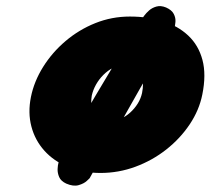

<svg xmlns="http://www.w3.org/2000/svg" viewBox="-20 -553 675 615"><path d="M302 1Q244 1 198 -18Q152 -37 122 -70.5Q92 -104 80.5 -148Q69 -192 79 -242Q89 -292 118 -338.5Q147 -385 190 -421.5Q233 -458 285.5 -479Q338 -500 396 -500Q454 -500 502 -485Q550 -470 583 -439Q616 -408 628.5 -361Q641 -314 628 -250Q618 -200 587.5 -154.5Q557 -109 512.5 -74Q468 -39 414 -19Q360 1 302 1ZM192 35Q175 27 169.5 14Q164 1 164.5 -11.5Q165 -24 167.5 -32.5Q170 -41 170 -41Q200 -99 243.5 -174Q287 -249 337 -332Q387 -415 437 -496Q437 -496 442.5 -503.5Q448 -511 457.5 -519.5Q467 -528 481 -532Q495 -536 512 -529Q530 -521 536.5 -508.5Q543 -496 542 -483Q541 -470 538 -461Q535 -452 535 -452Q478 -356 428.5 -269.5Q379 -183 338.5 -110.5Q298 -38 267 18Q267 18 258 26.5Q249 35 232 40Q215 45 192 35ZM331 -165Q348 -165 365 -172Q382 -179 396.5 -192Q411 -205 421 -221Q431 -237 435 -255Q441 -286 435 -305.5Q429 -325 413 -334.5Q397 -344 375 -344Q358 -344 341.5 -335.5Q325 -327 311 -313Q297 -299 287.5 -282Q278 -265 274 -247Q270 -223 275 -204.5Q280 -186 294 -175.5Q308 -165 331 -165Z"/></svg>

Font: Sour Gummy Black
Style: Italic
Weight: 900
Italic angle: -11.3°
Designer: Stefie Justprince
Foundry: Eifetstype
Version: Version 1.000